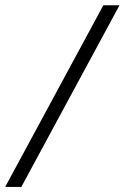

<svg xmlns="http://www.w3.org/2000/svg" viewBox="-22 -702 482 743"><path d="M440.4 -681.6 60.5 21.5H-2L377.9 -681.6Z"/></svg>

Font: LL
Style: Bold Italic
Weight: 700
Italic angle: -11.5°
Designer: Philipp H. Poll
Foundry: Philipp H. Poll
Version: Version 2.7.x